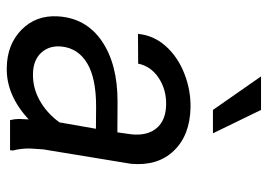

<svg xmlns="http://www.w3.org/2000/svg" viewBox="-133 -656 799 573"><g transform="rotate(90 266.5 -369.5)"><path d="M338.4 0Q335 -14.2 335 -27.8L336.4 -55.7Q263.7 11.7 182.1 9.8Q112.3 8.8 68.6 -34.4Q24.9 -77.6 28.8 -142.6Q33.7 -226.6 102.3 -273.7Q170.9 -320.8 282.7 -320.8L375 -320.3L380.9 -362.3Q385.7 -409.7 362.5 -437.3Q339.4 -464.8 293 -465.8Q247.6 -466.8 212.6 -443.6Q177.7 -420.4 169.9 -382.3L81.1 -381.8Q85.4 -428.2 117.2 -464.1Q148.9 -500 198.7 -519.8Q248.5 -539.6 301.8 -538.6Q384.3 -536.6 430.2 -488.5Q476.1 -440.4 468.8 -360.8L425.8 -99.1L423.3 -61.5Q422.4 -34.7 429.2 -8.3L428.2 0ZM199.7 -68.4Q242.2 -67.4 280 -88.6Q317.9 -109.9 345.2 -147.5L364.3 -256.3L297.4 -256.8Q213.9 -256.8 169.4 -230.5Q125 -204.1 119.1 -155.8Q114.7 -118.7 136.5 -94Q158.2 -69.3 199.7 -68.4ZM377.9 -605.5H308.1L208 -749H308.1Z"/></g></svg>

Font: RobotoDraft
Style: Italic
Weight: 400
Italic angle: -12°
Version: Version 2.001101; 2014